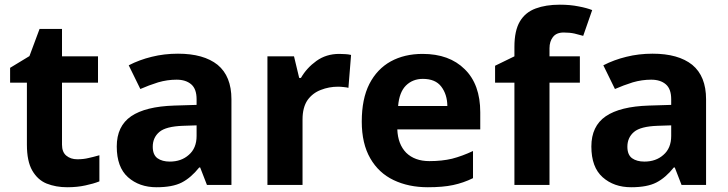

<svg xmlns="http://www.w3.org/2000/svg" viewBox="-20 -785 3092 815"><path d="M308.1 -108.9Q335 -108.9 356 -114.3Q372.6 -117.7 401.9 -126V-15.1Q376 -4.9 342.8 2Q308.1 9.8 265.1 9.8Q217.3 9.8 177.7 -5.9Q139.6 -21.5 116.7 -61.5Q94.2 -100.6 94.2 -170.9V-434.1H22.9V-497.1L105 -546.9L147.9 -662.1H243.2V-545.9H396V-434.1H243.2V-170.9Q243.2 -139.6 261.2 -124.5Q279.8 -108.9 308.1 -108.9Z M735.4 -557.1Q844.7 -557.1 903.8 -509.8Q962.4 -461.4 962.4 -363.8V0H858.4L829.6 -74.2H825.7Q790.5 -30.3 751.5 -10.3Q712.4 9.8 644.5 9.8Q571.3 9.8 523.4 -32.7Q475.6 -75.2 475.6 -163.1Q475.6 -249.5 536.6 -291.5Q597.7 -333 719.7 -336.9L814.5 -339.8V-363.8Q814.5 -407.2 792 -426.8Q769 -446.8 729.5 -446.8Q690.4 -446.8 651.4 -435.5Q611.3 -422.9 575.7 -407.2L526.4 -507.8Q571.8 -531.2 624 -543.9Q676.8 -557.1 735.4 -557.1ZM756.8 -251Q684.6 -248.5 656.7 -225.1Q628.4 -201.2 628.4 -162.1Q628.4 -127.9 648.4 -113.3Q668.5 -99.1 700.7 -99.1Q749.5 -99.1 781.2 -127.4Q814.5 -155.8 814.5 -208V-252.9Z M1419.9 -556.2Q1425.8 -556.2 1446.3 -555.2Q1458 -554.7 1470.2 -551.8L1459 -412.1Q1453.6 -414.1 1438.5 -415.5Q1425.3 -417 1415 -417Q1376.5 -417 1341.8 -403.3Q1307.1 -390.1 1285.6 -360.4Q1264.2 -329.1 1264.2 -277.8V0H1115.2V-545.9H1228L1250 -454.1H1257.3Q1281.7 -496.6 1323.2 -526.4Q1364.7 -556.2 1419.9 -556.2Z M1773.9 -556.2Q1887.2 -556.2 1952.6 -491.2Q2018.6 -426.8 2018.6 -308.1V-235.8H1666.5Q1668.9 -172.9 1704.1 -136.7Q1740.7 -101.1 1802.7 -101.1Q1856 -101.1 1898.9 -111.3Q1942.4 -122.6 1987.8 -144V-28.8Q1947.3 -8.8 1903.3 0.5Q1859.9 9.8 1795.9 9.8Q1714.4 9.8 1650.9 -20.5Q1587.4 -50.8 1551.8 -112.8Q1515.6 -175.3 1515.6 -269Q1515.6 -365.2 1547.9 -428.7Q1580.6 -492.2 1638.7 -524.4Q1696.8 -556.2 1773.9 -556.2ZM1774.9 -450.2Q1731.9 -450.2 1703.1 -421.9Q1674.8 -393.6 1669.9 -335H1878.9Q1878.4 -384.3 1853 -417.5Q1828.1 -450.2 1774.9 -450.2Z M2441.4 -434.1H2312.5V0H2163.6V-434.1H2081.5V-505.9L2163.6 -545.9V-585.9Q2163.6 -655.3 2187 -694.3Q2210 -732.9 2253.9 -749Q2296.9 -765.1 2356.4 -765.1Q2400.4 -765.1 2436 -757.8Q2470.2 -751.5 2493.7 -742.2L2455.6 -632.8Q2452.1 -633.8 2418.5 -642.6Q2398.4 -647 2372.6 -647Q2341.8 -647 2327.1 -627.9Q2312.5 -608.9 2312.5 -580.1V-545.9H2441.4Z M2750 -557.1Q2859.4 -557.1 2918.5 -509.8Q2977.1 -461.4 2977.1 -363.8V0H2873L2844.2 -74.2H2840.3Q2805.2 -30.3 2766.1 -10.3Q2727.1 9.8 2659.2 9.8Q2585.9 9.8 2538.1 -32.7Q2490.2 -75.2 2490.2 -163.1Q2490.2 -249.5 2551.3 -291.5Q2612.3 -333 2734.4 -336.9L2829.1 -339.8V-363.8Q2829.1 -407.2 2806.6 -426.8Q2783.7 -446.8 2744.1 -446.8Q2705.1 -446.8 2666 -435.5Q2626 -422.9 2590.3 -407.2L2541 -507.8Q2586.4 -531.2 2638.7 -543.9Q2691.4 -557.1 2750 -557.1ZM2771.5 -251Q2699.2 -248.5 2671.4 -225.1Q2643.1 -201.2 2643.1 -162.1Q2643.1 -127.9 2663.1 -113.3Q2683.1 -99.1 2715.3 -99.1Q2764.2 -99.1 2795.9 -127.4Q2829.1 -155.8 2829.1 -208V-252.9Z"/></svg>

Font: Droid Sans Thai
Style: Bold
Weight: 700
Designer: Steve Matteson
Foundry: Ascender Corporation
Version: Version 1.00